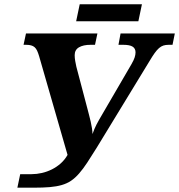

<svg xmlns="http://www.w3.org/2000/svg" viewBox="-20 -870 835 895"><path d="M794.9 -713.9 784.2 -661.1H766.1Q752 -661.1 741.5 -657.7Q731 -654.3 721.2 -645.8Q711.4 -637.2 700.9 -622.6Q690.4 -607.9 676.8 -585L431.2 -182.1Q406.2 -141.6 386.7 -112.1Q367.2 -82.5 349.1 -61.8Q331.1 -41 311.8 -27.8Q292.5 -14.6 268.1 -7.6Q243.7 -0.5 212.2 2.2Q180.7 4.9 138.2 4.9H61L74.2 -58.1H127Q150.9 -58.1 175.3 -63.7Q199.7 -69.3 222.2 -80.6Q244.6 -91.8 263.4 -108.6Q282.2 -125.5 294.9 -147.9L162.1 -608.9Q157.7 -623.5 153.1 -633.5Q148.4 -643.6 141.6 -649.7Q134.8 -655.8 125.2 -658.4Q115.7 -661.1 102.1 -661.1H89.8L101.1 -713.9H434.1L422.9 -661.1H401.9Q368.2 -661.1 348.1 -649.4Q328.1 -637.7 328.1 -612.8Q328.1 -600.1 330.6 -585.7Q333 -571.3 335.9 -559.1L389.2 -356.9Q391.6 -346.7 395.5 -332.5Q399.4 -318.4 402.8 -303Q406.2 -287.6 408.7 -272.2Q411.1 -256.8 411.1 -245.1Q416 -259.3 420.4 -269.3Q424.8 -279.3 429.9 -289.6Q435.1 -299.8 442.1 -312Q449.2 -324.2 460 -342.8L592.8 -570.8Q603.5 -589.4 607.7 -602.3Q611.8 -615.2 611.8 -626Q611.8 -644 598.1 -652.6Q584.5 -661.1 555.2 -661.1H532.2L542 -713.9ZM625 -771H335L351.6 -850.1H641.6Z"/></svg>

Font: Droid Serif
Style: Bold Italic
Weight: 700
Italic angle: -12°
Designer: Monotype Design team
Foundry: Monotype Imaging Inc.
Version: Version 1.03